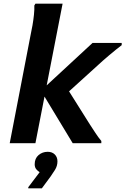

<svg xmlns="http://www.w3.org/2000/svg" viewBox="-20 -780 683 1046"><path d="M484 -546H643V-534Q631 -525 613 -510.5Q595 -496 576 -480Q557 -464 540 -449L314 -244L325 -332L469 -103Q484 -80 500 -55.5Q516 -31 532 -12V0H376L203 -286ZM173 0H33L147 -591Q152 -613 157 -642Q162 -671 165 -700Q168 -729 167 -750L173 -760H321ZM196 158Q187 153 178 142.5Q169 132 169 115Q169 83 190 65Q211 47 240 47Q264 47 278.5 61.5Q293 76 293 99Q293 124 279.5 145.5Q266 167 256 181L208 246H134V240Z"/></svg>

Font: Kufam SemiBold
Style: Italic
Weight: 600
Italic angle: -11°
Designer: Artur Schmal
Foundry: Original Type
Version: Version 1.301; ttfautohint (v1.8.3)